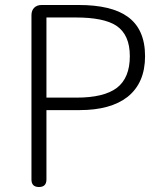

<svg xmlns="http://www.w3.org/2000/svg" viewBox="-20 -749 652 769"><path d="M136 0Q106 0 106 -30V-688Q106 -707 117 -718Q128 -729 147 -729H200H295Q425 -729 490 -683Q561 -633 561 -524Q561 -417 491 -361Q423 -308 299 -308H166V-30Q166 0 136 0ZM166 -358H226H287Q396 -358 448 -397Q500 -437 500 -524Q500 -610 446 -646Q396 -679 283 -679H166Z"/></svg>

Font: GenSenRounded TW L
Style: Regular
Weight: 300
Version: Version 1.501;PS 1;hotconv 16.6.51;makeotf.lib2.5.65220